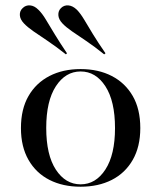

<svg xmlns="http://www.w3.org/2000/svg" viewBox="-20 -685 601 716"><path d="M280.6 11.3Q214.5 11.3 164.5 -14.1Q114.5 -39.5 86.3 -88.7Q58.1 -137.9 58.1 -207.3Q58.1 -278.2 86.3 -327Q114.5 -375.8 164.5 -401.6Q214.5 -427.4 280.6 -427.4Q346.8 -427.4 396.8 -401.6Q446.8 -375.8 475 -327Q503.2 -278.2 503.2 -207.3Q503.2 -137.9 475 -88.7Q446.8 -39.5 396.8 -14.1Q346.8 11.3 280.6 11.3ZM280.6 2.4Q337.1 2.4 373 -52.8Q408.9 -108.1 408.9 -207.3Q408.9 -308.1 373 -363.3Q337.1 -418.5 280.6 -418.5Q224.2 -418.5 188.3 -363.3Q152.4 -308.1 152.4 -208.1Q152.4 -107.3 188.3 -52.4Q224.2 2.4 280.6 2.4ZM225.8 -482.3Q187.9 -512.1 157.3 -532.7Q126.6 -553.2 104.4 -568.5Q82.3 -583.9 69.4 -597.6Q54.8 -612.9 54 -628.6Q53.2 -644.4 64.5 -654.8Q75.8 -666.1 91.9 -664.9Q108.1 -663.7 122.6 -649.2Q137.1 -635.5 151.2 -611.7Q165.3 -587.9 184.3 -556.9Q203.2 -525.8 229.8 -486.3ZM368.5 -482.3Q331.5 -512.1 300.8 -532.7Q270.2 -553.2 248 -568.5Q225.8 -583.9 212.9 -597.6Q198.4 -612.9 197.6 -628.6Q196.8 -644.4 207.3 -654.8Q218.5 -666.1 234.7 -664.9Q250.8 -663.7 266.1 -649.2Q279.8 -635.5 294 -611.7Q308.1 -587.9 327 -556.9Q346 -525.8 373.4 -486.3Z"/></svg>

Font: Playfair 144pt SemiExpanded Medium
Style: Regular
Weight: 500
Width: 6
Designer: Claus Eggers Sørensen
Foundry: Claus Eggers Sørensen
Version: Version 2.203